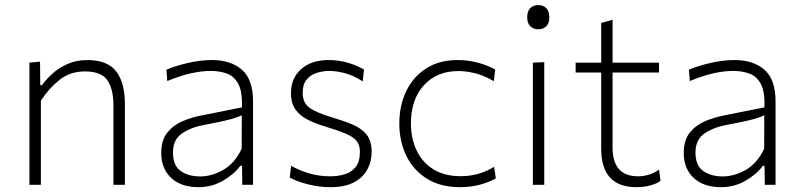

<svg xmlns="http://www.w3.org/2000/svg" viewBox="-20 -748 3243 777"><path d="M99 0V-494.5L142 -498.5L143 -403.5H150Q165 -425 190.5 -448.5Q216 -472 251.8 -488.5Q287.5 -505 333.5 -505Q415 -505 450.2 -459Q485.5 -413 485.5 -327.5V0H439V-321Q439 -389 414 -424Q389 -459 324 -459Q263.5 -459 220.2 -424.2Q177 -389.5 145.5 -340.5V0Z M783 9.5Q712.5 9.5 672.5 -28.2Q632.5 -66 632.5 -129Q632.5 -181.5 657.5 -212Q682.5 -242.5 719.2 -257.8Q756 -273 791.5 -280L959 -313.5Q961.5 -376.5 944.5 -408.2Q927.5 -440 897.8 -450.5Q868 -461 832.5 -461Q798 -461 755.5 -452Q713 -443 657 -420L653.5 -466Q690 -481.5 740.2 -493.2Q790.5 -505 838 -505Q914 -505 959 -465.8Q1004 -426.5 1004 -338.5V0H960.5L959.5 -77H952.5Q928 -43 882.8 -16.8Q837.5 9.5 783 9.5ZM790.5 -34Q836.5 -34 883 -60.2Q929.5 -86.5 958 -146L958.5 -281.5Q949.5 -277 934.5 -271.8Q919.5 -266.5 889.5 -259.5Q859.5 -252.5 806 -242.5Q754 -233 717 -208.2Q680 -183.5 680 -131Q680 -78 711.2 -56Q742.5 -34 790.5 -34Z M1316.5 9.5Q1273.5 9.5 1228.5 -1.5Q1183.5 -12.5 1152.5 -29.5L1158 -77Q1192.5 -57.5 1232.8 -46Q1273 -34.5 1316 -34.5Q1348.5 -34.5 1376 -43Q1403.5 -51.5 1420 -73Q1436.5 -94.5 1436.5 -134.5Q1436.5 -161 1423.2 -177.5Q1410 -194 1378.8 -207.2Q1347.5 -220.5 1294.5 -236.5Q1258 -247.5 1226.8 -262.8Q1195.5 -278 1176.5 -303.8Q1157.5 -329.5 1157.5 -371Q1157.5 -431.5 1198.5 -468.2Q1239.5 -505 1309.5 -505Q1351 -505 1388.8 -493.8Q1426.5 -482.5 1453 -466.5L1448 -418.5Q1410.5 -443 1375.5 -452Q1340.5 -461 1312.5 -461Q1290.5 -461 1265.5 -454.2Q1240.5 -447.5 1222.8 -428.2Q1205 -409 1205 -371.5Q1205 -332.5 1232.2 -312.2Q1259.5 -292 1325.5 -272.5Q1372.5 -258.5 1408.2 -243.2Q1444 -228 1464 -202.8Q1484 -177.5 1484 -133.5Q1484 -94.5 1466.5 -62Q1449 -29.5 1412.2 -10Q1375.5 9.5 1316.5 9.5Z M1841 9.5Q1762.5 9.5 1707.8 -24.8Q1653 -59 1624.5 -117.2Q1596 -175.5 1596 -248Q1596 -321 1624 -379.2Q1652 -437.5 1704.8 -471.2Q1757.5 -505 1832 -505Q1875 -505 1915.2 -494Q1955.5 -483 1984 -466.5L1978.5 -419.5Q1937 -443.5 1901 -452Q1865 -460.5 1835.5 -460.5Q1748 -460.5 1695.5 -403Q1643 -345.5 1643 -248.5Q1643 -188.5 1665.5 -140.2Q1688 -92 1732.8 -63.5Q1777.5 -35 1845.5 -35Q1880 -35 1914.2 -44.2Q1948.5 -53.5 1979.5 -73L1986.5 -26Q1963 -12.5 1925.5 -1.5Q1888 9.5 1841 9.5Z M2136.5 0V-494.5L2182.5 -496.5V0ZM2157.5 -629.5Q2138.5 -629.5 2126 -641.8Q2113.5 -654 2113.5 -678Q2113.5 -703 2126 -715.2Q2138.5 -727.5 2158.5 -727.5Q2178.5 -727.5 2190.8 -714.8Q2203 -702 2203 -678Q2203 -654 2190.8 -641.8Q2178.5 -629.5 2157.5 -629.5Z M2555.5 9.5Q2413 9.5 2413 -146.5V-454.5H2309.5V-494.5H2413V-655L2459 -668V-494.5H2647V-454.5H2459V-151Q2459 -34.5 2563 -34.5Q2583 -34.5 2606.2 -41.2Q2629.5 -48 2647 -62L2653 -16Q2639.5 -5.5 2613 2Q2586.5 9.5 2555.5 9.5Z M2897.5 9.5Q2827 9.5 2787 -28.2Q2747 -66 2747 -129Q2747 -181.5 2772 -212Q2797 -242.5 2833.8 -257.8Q2870.5 -273 2906 -280L3073.5 -313.5Q3076 -376.5 3059 -408.2Q3042 -440 3012.2 -450.5Q2982.5 -461 2947 -461Q2912.5 -461 2870 -452Q2827.5 -443 2771.5 -420L2768 -466Q2804.5 -481.5 2854.8 -493.2Q2905 -505 2952.5 -505Q3028.5 -505 3073.5 -465.8Q3118.5 -426.5 3118.5 -338.5V0H3075L3074 -77H3067Q3042.5 -43 2997.2 -16.8Q2952 9.5 2897.5 9.5ZM2905 -34Q2951 -34 2997.5 -60.2Q3044 -86.5 3072.5 -146L3073 -281.5Q3064 -277 3049 -271.8Q3034 -266.5 3004 -259.5Q2974 -252.5 2920.5 -242.5Q2868.5 -233 2831.5 -208.2Q2794.5 -183.5 2794.5 -131Q2794.5 -78 2825.8 -56Q2857 -34 2905 -34Z"/></svg>

Font: Commissioner ExtraLight
Style: Regular
Weight: 200
Designer: Kostas Bartsokas
Foundry: Kostas Bartsokas
Version: Version 1.000; ttfautohint (v1.8.3)